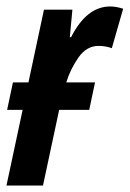

<svg xmlns="http://www.w3.org/2000/svg" viewBox="-26 -574 401 594"><path d="M107 0 157 -234H250L268 -319H179Q192 -361 217 -396.5Q242 -432 279 -432Q300 -432 320 -425L355 -547Q333 -554 315 -554Q242 -554 194 -459H190L198 -544H110L62 -319H14L-4 -234H44L-6 0Z"/></svg>

Font: Noto Sans Display Condensed
Style: Bold Italic
Weight: 700
Width: 3
Designer: Monotype Design team
Foundry: Monotype Imaging Inc.
Version: 1.000